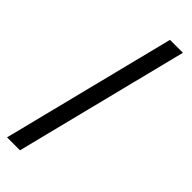

<svg xmlns="http://www.w3.org/2000/svg" viewBox="-320 -826 1029 1029"><g transform="rotate(45 194.0 -311.5)"><path d="M14 182H112L360 -805H262Z"/></g></svg>

Font: Noto Sans T Chinese Bold
Style: Bold
Weight: 700
Designer: Ryoko NISHIZUKA (kana & ideographs); Paul D. Hunt (Latin, Greek & Cyrillic); Wenlong ZHANG (bopomofo); Sandoll Communica
Foundry: Adobe Systems Incorporated
Version: Version 1.000;PS 1;hotconv 1.0.78;makeotf.lib2.5.61930